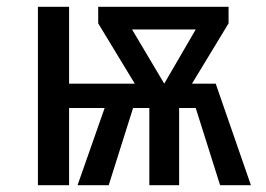

<svg xmlns="http://www.w3.org/2000/svg" viewBox="-20 -547 786 567"><path d="M721 0H630L558 -228H509V0H421V-228H373L301 0H209L289 -228H184V0H92V-527H184V-300H378L270 -478V-527H655V-478L547 -300H617ZM465 -300 558 -460H370Z"/></svg>

Font: FiraGOUPP
Style: Medium
Weight: 400
Designer: bBox Type
Foundry: bBox Type GmbH
Version: Version 1.001